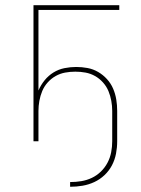

<svg xmlns="http://www.w3.org/2000/svg" viewBox="-20 -540 540 734"><path d="M248 174V156Q270 156 291 152.5Q312 149 331 140Q350 131 365.5 116Q381 101 391 82Q401 63 405 42Q409 21 409 0V-116Q409 -135 405.5 -154.5Q402 -174 394.5 -192Q387 -210 373.5 -225Q360 -240 343 -249.5Q326 -259 307 -262.5Q288 -266 268 -266Q248 -266 229 -262.5Q210 -259 193 -249.5Q176 -240 162.5 -225Q149 -210 141.5 -192Q134 -174 130.5 -154.5Q127 -135 127 -116V0H108V-520H436V-502H127V-194Q136 -215 150.5 -233Q165 -251 184.5 -263Q204 -275 226.5 -279.5Q249 -284 271 -284Q293 -284 314.5 -280Q336 -276 355 -265Q374 -254 389 -237.5Q404 -221 412.5 -201Q421 -181 424.5 -159.5Q428 -138 428 -116V0Q428 24 423.5 47.5Q419 71 408 92Q397 113 379.5 129.5Q362 146 340.5 156Q319 166 295.5 170Q272 174 248 174Z"/></svg>

Font: Zed Mono Thin
Style: Regular
Weight: 100
Monospace: yes
Designer: Belleve Invis
Foundry: Belleve Invis
Version: Version 1.0.0; ttfautohint (v1.8.4)